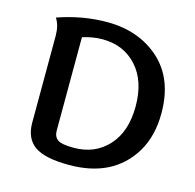

<svg xmlns="http://www.w3.org/2000/svg" viewBox="-108 -850 988 971"><g transform="rotate(15 386.0 -364.0)"><path d="M336 -738Q503 -738 611.5 -640.5Q720 -543 720 -363Q720 -243 668 -157Q566 10 336 10Q209 10 155 -28Q101 -66 101 -149L102 -603Q102 -658 79 -693Q208 -738 336 -738ZM336 -80Q447 -80 516 -155.5Q585 -231 585 -363.5Q585 -496 516 -572Q447 -648 336 -648Q286 -648 232 -631L231 -142Q231 -110 252 -95Q273 -80 336 -80Z"/></g></svg>

Font: Laila SemiBold
Style: Regular
Weight: 600
Designer: Hitesh Malaviya
Foundry: Indian Type Foundry
Version: Version 1.302;PS 1.0;hotconv 1.0.78;makeotf.lib2.5.61930; tt